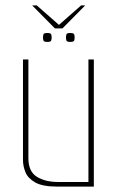

<svg xmlns="http://www.w3.org/2000/svg" viewBox="-20 -690 437 710"><path d="M99 -670H116L198 -598L280 -670H295L211 -585H183ZM191 0Q137 0 110 -15.5Q83 -31 74 -53.5Q65 -76 65 -98V-470H85V-105Q85 -56 116 -36.5Q147 -17 196 -17H307V-470H327V0ZM239 -535Q228 -535 226 -539.5Q224 -544 224 -551Q224 -559 226 -563.5Q228 -568 239 -568Q252 -568 254 -563.5Q256 -559 256 -551Q256 -544 254 -539.5Q252 -535 239 -535ZM155 -535Q143 -535 141 -539.5Q139 -544 139 -551Q139 -559 141 -563.5Q143 -568 155 -568Q167 -568 169 -563.5Q171 -559 171 -551Q171 -544 169 -539.5Q167 -535 155 -535Z"/></svg>

Font: Smooch Sans Thin Thin
Style: Regular
Weight: 250
Version: Version 1.010